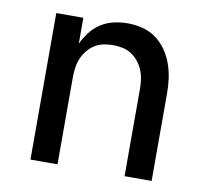

<svg xmlns="http://www.w3.org/2000/svg" viewBox="-64 -599 729 671"><g transform="rotate(10 300.0 -264.0)"><path d="M85 0V-520H181V-428Q191 -450 206.5 -470Q222 -490 243 -503.5Q264 -517 288.5 -522.5Q313 -528 337 -528Q364 -528 390 -521.5Q416 -515 437.5 -499.5Q459 -484 474.5 -462Q490 -440 499 -414.5Q508 -389 511.5 -363Q515 -337 515 -310V0H419V-310Q419 -327 416.5 -344Q414 -361 407.5 -376.5Q401 -392 390 -405.5Q379 -419 365 -428Q351 -437 334 -440.5Q317 -444 300 -444Q283 -444 266 -440.5Q249 -437 235 -428Q221 -419 210 -405.5Q199 -392 192.5 -376.5Q186 -361 183.5 -344Q181 -327 181 -310V0Z"/></g></svg>

Font: Iosevka Fixed Curly Md Ex
Style: Regular
Weight: 500
Width: 7
Monospace: yes
Designer: Belleve Invis
Foundry: Belleve Invis
Version: Version 30.1.2